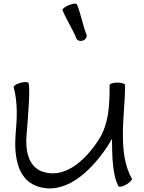

<svg xmlns="http://www.w3.org/2000/svg" viewBox="-20 -1000 792 1053"><path d="M323 -944C345 -890 378 -842 399 -789C404 -777 421 -772 436 -778C451 -784 459 -799 454 -811C433 -865 424 -923 402 -976C399 -983 379 -981 358 -972C336 -963 321 -951 323 -944ZM55 -522C77 -440 74 -354 66 -269C56 -151 73 -22 177 19C329 77 472 -51 569 -197C578 -211 586 -225 594 -239C595 -146 597 -35 630 21C633 28 653 23 673 12C693 0 707 -15 703 -21C661 -95 654 -182 654 -267C654 -355 666 -444 666 -533C666 -541 647 -547 624 -547C601 -547 581 -541 581 -533C581 -428 579 -321 519 -230C443 -114 328 -14 207 -61C133 -90 118 -181 126 -264C134 -358 146 -510 137 -544C135 -551 115 -552 93 -546C70 -540 53 -529 55 -522Z"/></svg>

Font: Nupuram Expanded Light
Style: Regular
Weight: 300
Width: 7
Designer: Santhosh Thottingal (santhosh.thottingal@gmail.com)
Foundry: SMC
Version: Version 1.000